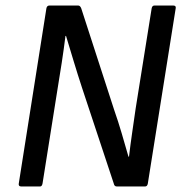

<svg xmlns="http://www.w3.org/2000/svg" viewBox="-20 -675 660 695"><path d="M57 0Q46 0 48 -11L148 -645Q150 -655 159 -655H263Q270 -655 274 -645L393 -278Q408 -235 420.5 -192.5Q433 -150 445 -108H447Q452 -151 458.5 -195.5Q465 -240 471 -282L529 -645Q531 -655 539 -655H607Q618 -655 616 -645L515 -10Q513 0 505 0H403Q394 0 392 -10L277 -357Q261 -406 246.5 -454Q232 -502 219 -545H217Q211 -497 203.5 -448Q196 -399 188 -351L134 -11Q132 0 125 0Z"/></svg>

Font: Sofia Sans Semi Condensed Medium
Style: Italic
Weight: 500
Italic angle: -9°
Version: Version 4.100